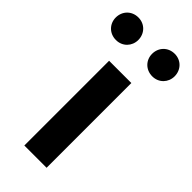

<svg xmlns="http://www.w3.org/2000/svg" viewBox="-296 -849 897 897"><g transform="rotate(45 152.5 -400.0)"><path d="M79 0H226V-560H79ZM33 -651C76 -651 107 -684 107 -725C107 -767 76 -800 33 -800C-11 -800 -42 -767 -42 -725C-42 -684 -11 -651 33 -651ZM273 -651C316 -651 347 -684 347 -725C347 -767 316 -800 273 -800C229 -800 198 -767 198 -725C198 -684 229 -651 273 -651Z"/></g></svg>

Font: Noto Sans CJK SC
Style: Bold
Weight: 700
Designer: Ryoko NISHIZUKA 西塚涼子 (kana, bopomofo & ideographs); Paul D. Hunt (Latin, Greek & Cyrillic); Sandoll Communications 산돌커뮤니
Foundry: Adobe
Version: Version 2.004;hotconv 1.0.118;makeotfexe 2.5.65603